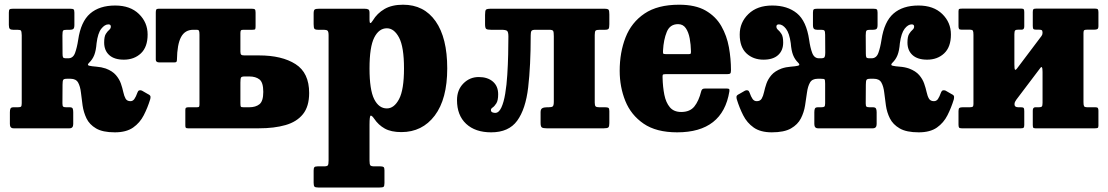

<svg xmlns="http://www.w3.org/2000/svg" viewBox="-20 -558 4818 835"><path d="M633 -125.5Q622 -89.5 605.2 -56.8Q588.5 -24 558.8 -3.2Q529 17.5 479.5 17.5Q426.5 17.5 397.8 0.5Q369 -16.5 356.2 -43Q343.5 -69.5 339.2 -99.2Q335 -129 332 -155.5Q329 -182 319.8 -198.8Q310.5 -215.5 286.5 -215.5H271.5Q258 -215.5 255 -210.8Q252 -206 252 -189.5L251.5 -108.5Q251.5 -97 254.8 -94.2Q258 -91.5 268 -91.5H283Q293.5 -91.5 296 -86.2Q298.5 -81 298.5 -70V-18.5Q298.5 0 282.5 0H39Q23 0 23 -18.5V-70Q23 -81 25.8 -86.2Q28.5 -91.5 39 -91.5H57.5Q68 -91.5 71.2 -94.2Q74.5 -97 74.5 -109V-405Q74 -421 71.2 -424.8Q68.5 -428.5 55.5 -428.5H37Q27 -428.5 22.8 -432.5Q18.5 -436.5 18.5 -449.5V-503Q18.5 -514.5 21.8 -517.2Q25 -520 36 -520H285.5Q296.5 -520 300 -517.2Q303.5 -514.5 303.5 -503V-449.5Q303.5 -436 298.8 -432.2Q294 -428.5 284.5 -428.5H271.5Q258 -428.5 254.8 -425.2Q251.5 -422 251.5 -404.5L252 -325Q252 -313.5 254 -309Q256 -304.5 268.5 -304.5H277Q298 -304.5 306.5 -328Q315 -351.5 320 -384.5Q331.5 -464 372 -499Q412.5 -534 481 -534Q546.5 -534 584.2 -497.2Q622 -460.5 622 -408Q622 -353.5 592.8 -326Q563.5 -298.5 518.5 -298.5Q477 -298.5 455 -318.5Q433 -338.5 433 -373Q433 -399 440.2 -410.5Q447.5 -422 454.8 -428Q462 -434 462 -442.5Q462 -452 451.5 -452Q435.5 -452 420.5 -433Q405.5 -414 400 -370Q397.5 -338 390 -318.8Q382.5 -299.5 367.5 -285Q357 -275 368 -272.2Q379 -269.5 399.8 -268Q420.5 -266.5 440 -260Q469 -249 484 -231.5Q499 -214 505.8 -194.5Q512.5 -175 516.2 -157.5Q520 -140 526.2 -129Q532.5 -118 547.5 -118Q557.5 -118 564.2 -127.2Q571 -136.5 578 -156Q582.5 -169.5 597 -164L623 -149Q634 -144 634.5 -137.8Q635 -131.5 633 -125.5Z M797.5 0Q790 0 788 -2.5Q786 -5 786 -13V-80.5Q786 -88 789.8 -89.8Q793.5 -91.5 800 -91.5H836.5Q844.5 -91.5 846 -94.5Q847.5 -97.5 847.5 -105V-407.5Q847.5 -419.5 845.5 -424Q843.5 -428.5 834.5 -428.5H820.5Q784.5 -428.5 767.5 -397Q750.5 -365.5 749.5 -298.5Q749.5 -291.5 747.2 -289Q745 -286.5 737.5 -286.5H673.5Q657.5 -286.5 657.5 -298.5V-503.5Q657.5 -512 659.5 -516Q661.5 -520 669.5 -520H1075.5Q1085.5 -520 1088.5 -517Q1091.5 -514 1091.5 -503V-444.5Q1091.5 -434 1089.8 -431.2Q1088 -428.5 1077.5 -428.5H1038Q1029.5 -428.5 1027.5 -425.2Q1025.5 -422 1025.5 -413.5V-333.5Q1025.5 -323.5 1029 -320.2Q1032.5 -317 1043 -317H1106.5Q1206 -317 1265.2 -279.2Q1324.5 -241.5 1324.5 -153.5Q1324.5 -95 1297.5 -61.5Q1270.5 -28 1221.5 -14Q1172.5 0 1106.5 0ZM1064 -91.5Q1092 -91.5 1108.5 -104.8Q1125 -118 1125 -158.5Q1125 -199.5 1108.5 -212.5Q1092 -225.5 1064 -225.5H1044Q1031 -225.5 1028.2 -220.8Q1025.5 -216 1025.5 -198.5V-109.5Q1025.5 -97.5 1027.2 -94.5Q1029 -91.5 1039 -91.5Z M1344 -453V-499Q1344 -513.5 1348.8 -516.8Q1353.5 -520 1367 -520H1565.5Q1576.5 -520 1581.8 -517Q1587 -514 1587 -502.5V-471Q1587 -445.5 1601.5 -469Q1620 -500 1652.2 -518.8Q1684.5 -537.5 1733 -537.5Q1824 -537.5 1874.5 -465.5Q1925 -393.5 1925 -260.5Q1925 -127.5 1870.8 -55.5Q1816.5 16.5 1725.5 16.5Q1681 16.5 1653.2 1Q1625.5 -14.5 1607.5 -41.5Q1597 -56.5 1592 -55Q1587 -53.5 1587 -16V140.5Q1587 156.5 1590.5 161Q1594 165.5 1608.5 165.5H1634.5Q1644.5 165.5 1648.2 168.5Q1652 171.5 1652 182.5V238Q1652 251.5 1648 254.5Q1644 257.5 1630 257.5H1364.5Q1351 257.5 1347.5 253.5Q1344 249.5 1344 236.5V184Q1344 173.5 1347 169.5Q1350 165.5 1361 165.5H1388.5Q1402.5 165.5 1405.8 161Q1409 156.5 1409 140V-404.5Q1409 -420.5 1404.5 -424.5Q1400 -428.5 1388 -428.5H1364Q1351 -428.5 1347.5 -432.8Q1344 -437 1344 -453ZM1587 -260.5Q1587 -167.5 1607.2 -127Q1627.5 -86.5 1662.5 -86.5Q1694 -86.5 1715.5 -127Q1737 -167.5 1737 -260.5Q1737 -354 1715.5 -394.5Q1694 -435 1662.5 -435Q1628 -435 1607.5 -394.5Q1587 -354 1587 -260.5Z M1967.5 -122.5Q1967.5 -167 1995.2 -195Q2023 -223 2062 -223Q2100.5 -223 2123.5 -203.2Q2146.5 -183.5 2146.5 -148Q2146.5 -121 2138.5 -108.5Q2130.5 -96 2122.8 -90.8Q2115 -85.5 2115 -80Q2115 -72 2121.2 -69.5Q2127.5 -67 2133.5 -67Q2149.5 -67 2160.2 -90Q2171 -113 2177.2 -150.8Q2183.5 -188.5 2186.2 -233Q2189 -277.5 2190 -321.2Q2191 -365 2191 -399.5Q2191 -419 2185.2 -423.8Q2179.5 -428.5 2160 -428.5H2116Q2100 -428.5 2094.8 -432Q2089.5 -435.5 2089.5 -452.5V-493.5Q2089.5 -511 2093.2 -515.5Q2097 -520 2114.5 -520H2608.5Q2624 -520 2627 -515.2Q2630 -510.5 2630 -495V-452.5Q2630 -437.5 2626.8 -433Q2623.5 -428.5 2611 -428.5H2589Q2574.5 -428.5 2570.5 -425Q2566.5 -421.5 2566.5 -406V-111.5Q2566.5 -99 2570.5 -95.2Q2574.5 -91.5 2586 -91.5H2611.5Q2622.5 -91.5 2626.2 -88.8Q2630 -86 2630 -75V-22.5Q2630 -8 2625.8 -4Q2621.5 0 2606.5 0H2357Q2342 0 2336.5 -3.8Q2331 -7.5 2331 -23.5V-70.5Q2331 -83.5 2338.5 -87.5Q2346 -91.5 2359 -91.5H2366Q2378.5 -91.5 2383.5 -95Q2388.5 -98.5 2388.5 -116V-400.5Q2388.5 -418 2385.8 -423.2Q2383 -428.5 2369 -428.5H2308Q2294 -428.5 2291 -423Q2288 -417.5 2288 -403.5Q2288 -272.5 2277 -178Q2266 -83.5 2229.2 -33Q2192.5 17.5 2116 17.5Q2047 17.5 2007.2 -19.5Q1967.5 -56.5 1967.5 -122.5Z M2675 -250Q2675 -330 2700.5 -395.2Q2726 -460.5 2783 -499Q2840 -537.5 2933.5 -537.5Q3004.5 -537.5 3048.8 -512Q3093 -486.5 3117 -444.5Q3141 -402.5 3150 -352.5Q3159 -302.5 3159 -253Q3159 -242 3156 -238.8Q3153 -235.5 3141.5 -235.5H2874Q2864 -235.5 2862.5 -232.5Q2861 -229.5 2861.5 -220.5Q2862.5 -179.5 2869.2 -145.8Q2876 -112 2893.2 -91.5Q2910.5 -71 2942.5 -71Q2980.5 -71 2999.8 -95Q3019 -119 3029.5 -161Q3031 -167 3034.5 -170Q3038 -173 3046.5 -173H3139Q3149 -173 3151 -170.8Q3153 -168.5 3152 -160.5Q3123 17.5 2925 17.5Q2834 17.5 2779 -20.2Q2724 -58 2699.5 -119Q2675 -180 2675 -250ZM2877 -322.5H2971.5Q2981.5 -322.5 2983.2 -324Q2985 -325.5 2985 -334.5Q2984.5 -363.5 2979.5 -390.8Q2974.5 -418 2962.5 -435.5Q2950.5 -453 2929 -453Q2893.5 -453 2879.8 -419.2Q2866 -385.5 2863.5 -339Q2863 -329 2864 -325.8Q2865 -322.5 2877 -322.5Z M4128 -125.5Q4117 -89.5 4100.5 -56.8Q4084 -24 4054.5 -3.2Q4025 17.5 3975.5 17.5Q3922 17.5 3892.8 0.5Q3863.5 -16.5 3850.2 -43Q3837 -69.5 3832.8 -99.2Q3828.5 -129 3825.5 -155.5Q3822.5 -182 3813.2 -198.8Q3804 -215.5 3780 -215.5H3765Q3751.5 -215.5 3748.5 -210.8Q3745.5 -206 3745.5 -189.5L3745 -108.5Q3745 -97 3748.2 -94.2Q3751.5 -91.5 3761.5 -91.5H3776Q3786.5 -91.5 3789.5 -86.2Q3792.5 -81 3792.5 -70V-18.5Q3792.5 0 3776 0H3537.5Q3521.5 0 3521.5 -18.5V-70Q3521.5 -81 3524.2 -86.2Q3527 -91.5 3537.5 -91.5H3551.5Q3561.5 -91.5 3565 -94.2Q3568.5 -97 3568.5 -108.5V-194Q3568.5 -210.5 3565.8 -213Q3563 -215.5 3549 -215.5H3536Q3512 -215.5 3502.5 -198.8Q3493 -182 3489.5 -155.5Q3486 -129 3481.2 -99.2Q3476.5 -69.5 3463 -43Q3449.5 -16.5 3420 0.5Q3390.5 17.5 3336.5 17.5Q3287.5 17.5 3258 -3.2Q3228.5 -24 3212 -56.8Q3195.5 -89.5 3184.5 -125.5Q3182.5 -131.5 3183 -137.8Q3183.5 -144 3194.5 -149L3220.5 -164Q3235 -169.5 3239.5 -156Q3246.5 -136.5 3253.2 -127.2Q3260 -118 3271 -118Q3286 -118 3292.5 -129Q3299 -140 3302.8 -157.5Q3306.5 -175 3313.2 -194.5Q3320 -214 3335 -231.5Q3350 -249 3379 -260Q3398 -266.5 3418.8 -268Q3439.5 -269.5 3450.5 -272.2Q3461.5 -275 3451.5 -285Q3436.5 -299.5 3429 -318.8Q3421.5 -338 3419 -370Q3413 -414 3398.2 -433Q3383.5 -452 3367.5 -452Q3356.5 -452 3356.5 -442.5Q3356.5 -434 3363.8 -428Q3371 -422 3378.5 -410.5Q3386 -399 3386 -373Q3386 -338.5 3364 -318.5Q3342 -298.5 3300.5 -298.5Q3255.5 -298.5 3226.2 -326Q3197 -353.5 3197 -408Q3197 -460.5 3235 -497.2Q3273 -534 3338.5 -534Q3404.5 -534 3445.8 -500.2Q3487 -466.5 3499 -384.5Q3503.5 -351.5 3512.2 -328Q3521 -304.5 3541.5 -304.5H3550.5Q3563.5 -304.5 3566.2 -310Q3569 -315.5 3569 -328.5L3568.5 -406.5Q3568.5 -421.5 3565.2 -425Q3562 -428.5 3551 -428.5H3533.5Q3524.5 -428.5 3520 -432.5Q3515.5 -436.5 3515.5 -449.5V-503Q3515.5 -514.5 3519 -517.2Q3522.5 -520 3533.5 -520H3778.5Q3789.5 -520 3793 -517.2Q3796.5 -514.5 3796.5 -503V-449.5Q3796.5 -436 3791.8 -432.2Q3787 -428.5 3777.5 -428.5H3764.5Q3752 -428.5 3748.5 -425Q3745 -421.5 3745 -404.5L3745.5 -325Q3745.5 -313.5 3747.5 -309Q3749.5 -304.5 3762 -304.5H3770.5Q3791.5 -304.5 3800 -328Q3808.5 -351.5 3813.5 -384.5Q3825.5 -464 3865.8 -499Q3906 -534 3974.5 -534Q4040 -534 4077.8 -497.2Q4115.5 -460.5 4115.5 -408Q4115.5 -353.5 4086.2 -326Q4057 -298.5 4012 -298.5Q3970.5 -298.5 3948.5 -318.5Q3926.5 -338.5 3926.5 -373Q3926.5 -399 3933.8 -410.5Q3941 -422 3948.2 -428Q3955.5 -434 3955.5 -442.5Q3955.5 -452 3945 -452Q3929 -452 3914.2 -433Q3899.5 -414 3893.5 -370Q3891 -338 3883.5 -318.8Q3876 -299.5 3861 -285Q3851 -275 3861.8 -272.2Q3872.5 -269.5 3893.5 -268Q3914.5 -266.5 3933.5 -260Q3962.5 -249 3977.5 -231.5Q3992.5 -214 3999.2 -194.5Q4006 -175 4009.8 -157.5Q4013.5 -140 4020 -129Q4026.5 -118 4041.5 -118Q4052.5 -118 4059 -127.2Q4065.5 -136.5 4072.5 -156Q4077.5 -169.5 4092 -164L4118 -149Q4129 -144 4129.2 -137.8Q4129.5 -131.5 4128 -125.5Z M4692 -114Q4692 -101 4694.5 -96.2Q4697 -91.5 4710 -91.5H4744Q4752 -91.5 4754.5 -88.2Q4757 -85 4757 -76.5V-11Q4757 -3 4753.2 -1.5Q4749.5 0 4741.5 0H4482.5Q4474.5 0 4473 -3.8Q4471.5 -7.5 4471.5 -15.5V-77Q4471.5 -91.5 4482.5 -91.5H4498.5Q4507.5 -91.5 4510.8 -94.8Q4514 -98 4514 -111V-245Q4514 -276 4504 -262L4400 -124.5Q4397.5 -121 4394.8 -116Q4392 -111 4392 -104.5Q4392 -91.5 4408.5 -91.5H4420Q4429 -91.5 4431.8 -88.5Q4434.5 -85.5 4434.5 -74.5V-15Q4434.5 -6 4432 -3Q4429.5 0 4420.5 0H4162.5Q4153.5 0 4151 -3.2Q4148.5 -6.5 4148.5 -16V-75.5Q4148.5 -86 4152.8 -88.8Q4157 -91.5 4166.5 -91.5H4196.5Q4206.5 -91.5 4210 -93.8Q4213.5 -96 4213.5 -105.5V-406.5Q4213.5 -419.5 4211.2 -424.2Q4209 -429 4195.5 -429H4161.5Q4153.5 -429 4151 -432.2Q4148.5 -435.5 4148.5 -444V-509.5Q4148.5 -518 4152.2 -519.2Q4156 -520.5 4164 -520.5H4422.5Q4430.5 -520.5 4432.5 -517Q4434.5 -513.5 4434.5 -505V-443.5Q4434.5 -429 4424 -429H4408Q4398.5 -429 4395 -425.8Q4391.5 -422.5 4391.5 -409.5V-278.5Q4391.5 -259 4394 -255.2Q4396.5 -251.5 4404 -261.5L4509.5 -401.5Q4514 -407.5 4514 -415.5Q4514 -425 4510 -427Q4506 -429 4497.5 -429H4485.5Q4477 -429 4474.2 -432Q4471.5 -435 4471.5 -446V-505.5Q4471.5 -514.5 4474 -517.5Q4476.5 -520.5 4485.5 -520.5H4743Q4752 -520.5 4754.5 -517.2Q4757 -514 4757 -504.5V-445Q4757 -434.5 4752.8 -431.8Q4748.5 -429 4739 -429H4709Q4699 -429 4695.5 -426.8Q4692 -424.5 4692 -415Z"/></svg>

Font: Besley* Narrow Heavy
Style: Regular
Weight: 800
Width: 4
Designer: Owen Earl
Foundry: indestructible type*
Version: Version 3.000; ttfautohint (v1.8.3)